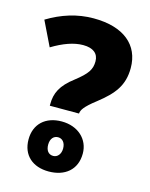

<svg xmlns="http://www.w3.org/2000/svg" viewBox="-103 -868 622 794"><g transform="rotate(15 208.0 -471.0)"><path d="M117 -405H242L243 -412C246 -420 249 -434 301 -474C366 -525 400 -567 400 -642C400 -740 329 -801 199 -801C129 -801 64 -780 3 -743L54 -638C102 -667 146 -683 186 -683C229 -683 252 -664 252 -631C252 -596 238 -575 188 -536C134 -495 117 -459 117 -412ZM182 -141C251 -141 300 -179 300 -249C300 -310 252 -355 182 -355C113 -355 68 -314 68 -248C68 -180 114 -141 182 -141ZM184 -208C163 -208 152 -224 152 -248C152 -274 166 -288 184 -288C202 -288 216 -274 216 -248C216 -224 202 -208 184 -208Z"/></g></svg>

Font: Noto Sans Myanmar UI Condensed ExtraBold
Style: Regular
Weight: 800
Width: 3
Designer: Monotype Design Team
Foundry: Monotype Imaging Inc.
Version: Version 2.103